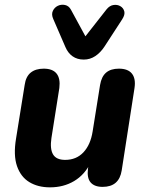

<svg xmlns="http://www.w3.org/2000/svg" viewBox="-20 -794 630 825"><path d="M195 11Q143 11 106 -11.5Q69 -34 53 -80.5Q37 -127 49 -199L86 -429Q91 -465 112 -482Q133 -499 168 -499Q206 -499 223 -478Q240 -457 235 -416L201 -201Q194 -154 208 -130.5Q222 -107 260 -107Q308 -107 338.5 -139.5Q369 -172 378 -229L410 -429Q416 -465 436 -482Q456 -499 491 -499Q530 -499 547 -477.5Q564 -456 558 -416L503 -62Q492 9 421 9Q386 9 369.5 -10Q353 -29 358 -69L367 -132L370 -96Q344 -43 298.5 -16Q253 11 195 11ZM340 -538Q312 -538 292 -552Q272 -566 261 -592L209 -712Q200 -732 207 -747Q214 -762 228.5 -769Q243 -776 259.5 -772.5Q276 -769 285 -752L347 -638L438 -754Q451 -770 467.5 -772.5Q484 -775 497 -767.5Q510 -760 514 -745.5Q518 -731 505 -711L429 -594Q412 -568 389.5 -553Q367 -538 340 -538Z"/></svg>

Font: Nunito ExtraLight ExtraBold
Style: Italic
Weight: 800
Italic angle: -9°
Version: Version 3.602